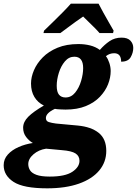

<svg xmlns="http://www.w3.org/2000/svg" viewBox="-87 -786 746 1046"><path d="M170 240Q41 240 -13 205Q-67 170 -67 114Q-67 81 -44.5 56Q-22 31 14.5 15Q51 -1 92 -7Q72 -18 55.5 -39.5Q39 -61 39 -90Q39 -122 67 -150Q95 -178 152 -211Q119 -227 100.5 -257.5Q82 -288 82 -331Q82 -366 98 -403.5Q114 -441 146 -473.5Q178 -506 226.5 -526Q275 -546 340 -546Q374 -546 404 -538.5Q434 -531 457 -514Q481 -542 509.5 -561.5Q538 -581 575 -581Q608 -581 623.5 -564.5Q639 -548 639 -525Q639 -499 625 -474.5Q611 -450 573 -450Q573 -496 535 -496Q510 -496 490 -480Q501 -466 508.5 -443.5Q516 -421 516 -399Q516 -363 501.5 -326.5Q487 -290 457 -258.5Q427 -227 380.5 -208Q334 -189 270 -189Q261 -189 240.5 -190Q220 -191 212 -193Q163 -170 163 -143Q163 -126 179 -121Q195 -116 218 -113L337 -102Q410 -95 451 -62Q492 -29 492 36Q492 97 453.5 143Q415 189 343 214.5Q271 240 170 240ZM270 -255Q301 -255 322.5 -281.5Q344 -308 355 -345.5Q366 -383 366 -415Q366 -477 318 -477Q288 -477 266.5 -451.5Q245 -426 233.5 -389Q222 -352 222 -319Q222 -285 234.5 -270Q247 -255 270 -255ZM184 176Q268 176 307 150Q346 124 346 90Q346 64 324.5 50Q303 36 250 32L164 24Q124 30 95.5 54.5Q67 79 67 108Q67 126 76.5 141.5Q86 157 111.5 166.5Q137 176 184 176ZM153 -619Q173 -638 199 -663.5Q225 -689 251.5 -715.5Q278 -742 299 -766H450Q460 -746 475 -719Q490 -692 505.5 -665Q521 -638 532 -619L529 -606H455Q446 -617 429.5 -633.5Q413 -650 395.5 -667Q378 -684 366 -696Q348 -684 324.5 -667Q301 -650 279 -633.5Q257 -617 242 -606H150Z"/></svg>

Font: Noto Serif ExtraBold
Style: Italic
Weight: 800
Italic angle: -12°
Designer: Monotype Design Team
Foundry: Monotype Imaging Inc.
Version: Version 2.013